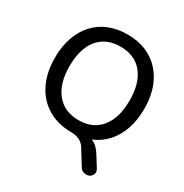

<svg xmlns="http://www.w3.org/2000/svg" viewBox="-203 -874 1181 1230"><g transform="rotate(30 387.5 -259.0)"><path d="M643 124Q655 142 653 157Q651 172 640.5 182.5Q630 193 614.5 195.5Q599 198 583.5 192Q568 186 557 168L491 61Q476 36 450 22.5Q424 9 387 9L469 -24Q516 -24 543.5 -7.5Q571 9 598 52ZM388 9Q288 9 213.5 -35.5Q139 -80 98.5 -161.5Q58 -243 58 -353Q58 -436 81 -502.5Q104 -569 147 -616.5Q190 -664 251 -689Q312 -714 388 -714Q489 -714 563 -670Q637 -626 677.5 -545Q718 -464 718 -354Q718 -271 695 -204Q672 -137 628.5 -89Q585 -41 524 -16Q463 9 388 9ZM388 -81Q458 -81 507.5 -113Q557 -145 583.5 -206Q610 -267 610 -353Q610 -482 552 -553Q494 -624 388 -624Q318 -624 268.5 -592.5Q219 -561 192.5 -500Q166 -439 166 -353Q166 -225 224.5 -153Q283 -81 388 -81Z"/></g></svg>

Font: Nunito SemiBold
Style: Regular
Weight: 600
Designer: Vernon Adams
Foundry: Vernon Adams
Version: Version 3.602